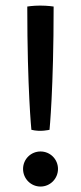

<svg xmlns="http://www.w3.org/2000/svg" viewBox="-20 -667 290 687"><path d="M92.3 -202.6C124.5 -194.3 157.2 -202.6 157.2 -202.6C157.2 -202.6 171.9 -347.7 171.9 -643.6C171.9 -643.6 151.4 -647 123.5 -647C98.1 -647 77.6 -643.6 77.6 -643.6C77.6 -346.7 92.3 -202.6 92.3 -202.6ZM62.5 -62.5C62.5 -27.8 90.3 0.5 125 0.5C159.7 0.5 187.5 -27.8 187.5 -62.5C187.5 -97.2 159.7 -125 125 -125C90.3 -125 62.5 -97.2 62.5 -62.5Z"/></svg>

Font: Basic
Style: Regular
Weight: 400
Designer: Magnus Gaarde
Foundry: Magnus Gaarde
Version: Version 1.001